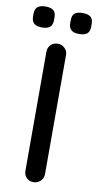

<svg xmlns="http://www.w3.org/2000/svg" viewBox="-110 -914 487 956"><g transform="rotate(10 134.0 -436.0)"><path d="M132 0Q110 0 96.5 -14Q83 -28 83 -49V-652Q83 -672 97 -686Q111 -700 133 -700Q153 -700 167.5 -686Q182 -672 182 -652V-49Q182 -28 167 -14Q152 0 132 0ZM-13 -812V-827Q-13 -872 40 -872Q67 -872 80 -861.5Q93 -851 93 -827V-812Q93 -788 80 -777Q67 -766 39 -766Q13 -766 0 -777Q-13 -788 -13 -812ZM175 -812V-827Q175 -851 188 -861.5Q201 -872 227 -872Q255 -872 268 -861.5Q281 -851 281 -827V-812Q281 -788 268 -777Q255 -766 227 -766Q201 -766 188 -777Q175 -788 175 -812Z"/></g></svg>

Font: Quicksand Medium
Style: Regular
Weight: 500
Designer: Andrew Paglinawan
Foundry: Andrew Paglinawan
Version: Version 3.000